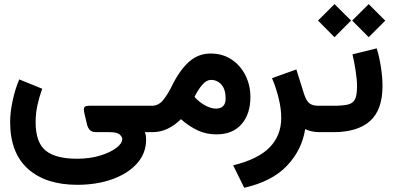

<svg xmlns="http://www.w3.org/2000/svg" viewBox="-20 -636 1889 924"><path d="M183.1 -209Q169.4 -171.4 160.4 -130.9Q151.4 -90.3 151.4 -48.8Q151.4 49.3 199.5 88.6Q247.6 127.9 351.1 127.9Q411.6 127.9 460.9 113Q510.3 98.1 539.3 76.2Q568.4 54.2 568.4 32.7Q568.4 22.9 556.2 11.5Q543.9 0 507.8 0H444.3Q421.9 0 412.4 -10.3Q402.8 -20.5 398.9 -36.6L386.2 -90.3Q380.9 -112.8 386 -119.9Q391.1 -127 410.2 -127H711.4V0H677.2Q681.6 12.2 682.4 20.8Q683.1 29.3 683.1 36.1Q683.1 101.6 639.6 150.4Q596.2 199.2 521 226.3Q445.8 253.4 351.6 253.4Q200.7 253.4 114.7 176.8Q28.8 100.1 28.8 -49.3Q28.8 -96.7 41.3 -153.6Q53.7 -210.4 72.8 -253.9Z M850.6 -62.5Q820.8 -32.7 786.4 -16.4Q752 0 712.9 0H692.4V-127H710.4Q743.7 -127 766.4 -155.8Q789.1 -184.6 808.6 -225.1Q844.7 -298.3 889.4 -338.4Q934.1 -378.4 993.2 -378.4Q1051.8 -378.4 1095 -349.4Q1138.2 -320.3 1161.6 -272.7Q1185.1 -225.1 1185.1 -169.4Q1185.1 -87.4 1142.3 -38.3Q1099.6 10.7 1021 10.7Q973.1 10.7 931.9 -8.3Q890.6 -27.3 850.6 -62.5ZM916 -169.4Q942.4 -141.1 970 -127.2Q997.6 -113.3 1018.6 -113.3Q1065.9 -113.3 1065.9 -162.1Q1065.9 -205.1 1045.9 -228.3Q1025.9 -251.5 995.1 -251.5Q974.1 -251.5 953.9 -228.5Q933.6 -205.6 916 -169.4Z M1448.7 -14.6Q1433.1 85.4 1361.3 161.4Q1289.6 237.3 1155.3 267.6L1102.1 159.7Q1221.7 130.4 1277.6 73.2Q1333.5 16.1 1333.5 -69.3Q1333.5 -112.3 1321 -163.1Q1308.6 -213.9 1289.1 -259.8L1406.2 -301.8L1442.9 -184.6Q1454.1 -150.9 1469 -138.9Q1483.9 -127 1511.7 -127H1530.8V0H1517.1Q1495.6 0 1478.3 -4.4Q1460.9 -8.8 1448.7 -14.6Z M1793 -403.3Q1805.7 -361.8 1813.2 -313Q1820.8 -264.2 1820.8 -222.7Q1820.8 -106.9 1760.7 -53.5Q1700.7 0 1584 0H1511.2V-127H1584Q1630.4 -127 1655 -133.1Q1679.7 -139.2 1689 -159.2Q1698.2 -179.2 1698.2 -221.2Q1698.2 -252.4 1691.4 -296.1Q1684.6 -339.8 1676.3 -374.5ZM1674.8 -537.1 1754.4 -616.2 1834 -536.6 1754.4 -457ZM1510.3 -537.1 1589.8 -616.2 1669.4 -537.1 1589.8 -457Z"/></svg>

Font: Vazir FD-WOL
Style: Bold-FD-WOL
Weight: 700
Designer: Saber Rastikerdar
Foundry: Saber Rastikerdar
Version: Version 30.1.0